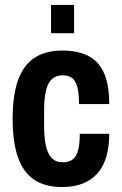

<svg xmlns="http://www.w3.org/2000/svg" viewBox="-20 -743 493 775"><path d="M231 12Q162 12 118 -17.5Q74 -47 52.5 -108Q31 -169 31 -263Q31 -360 53.5 -421Q76 -482 120.5 -510.5Q165 -539 232 -539Q280 -539 315.5 -526.5Q351 -514 374.5 -488Q398 -462 409.5 -421.5Q421 -381 421 -323H299Q299 -365 292.5 -390.5Q286 -416 272 -427.5Q258 -439 232 -439Q208 -439 191 -425Q174 -411 166 -379Q158 -347 158 -292V-233Q158 -191 164.5 -158Q171 -125 187.5 -106.5Q204 -88 233 -88Q258 -88 273 -99Q288 -110 295 -135.5Q302 -161 302 -203H421Q421 -152 409.5 -112Q398 -72 374.5 -44.5Q351 -17 315 -2.5Q279 12 231 12ZM186 -609V-723H279V-609Z"/></svg>

Font: Archivo Condensed
Style: Bold
Weight: 700
Width: 3
Designer: Hector Gatti
Foundry: Omnibus-Type
Version: Version 2.001